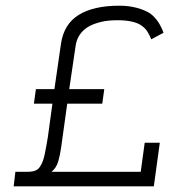

<svg xmlns="http://www.w3.org/2000/svg" viewBox="-20 -654 614 674"><path d="M520 0 541 -153H488L474 -51H161Q178 -65 184.5 -87.5Q191 -110 195 -139L216 -290H339L346 -341H223L245 -490Q248 -515 260.5 -533Q273 -551 295 -563Q313 -572 336.5 -577.5Q360 -583 393 -583Q422 -583 443.5 -578Q465 -573 477 -564Q490 -555 497.5 -543Q505 -531 511 -516L554 -539Q547 -559 535.5 -576.5Q524 -594 507 -607Q488 -619 460 -626.5Q432 -634 399 -634Q308 -634 256 -601.5Q204 -569 194 -500L171 -341H106L99 -290H164L148 -173Q142 -136 137 -112.5Q132 -89 124 -75Q117 -61 106 -56Q95 -51 78 -51H34L28 0Z"/></svg>

Font: Josefin Slab Medium
Style: Italic
Weight: 500
Italic angle: -12°
Version: Version 2.000